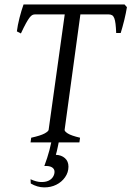

<svg xmlns="http://www.w3.org/2000/svg" viewBox="-20 -635 586 856"><path d="M285.2 107.9Q285.2 133.8 270 155.3Q254.9 176.8 230.7 188.7Q206.5 200.7 176.5 200.4Q146.5 200.2 117.2 183.1L116.2 164.1Q141.6 175.8 161.6 176.5Q181.6 177.2 195.3 171.1Q209 165 216.1 153.8Q223.1 142.6 223.1 130.9Q223.1 118.2 211.9 111.1Q200.7 104 177.7 105Q191.4 68.4 200.2 35.2Q205.1 16.6 208.5 0H116.2L119.1 -21Q161.1 -30.3 178.5 -39.8Q195.8 -49.3 196.8 -56.2L268.6 -570.8H136.2Q129.9 -570.8 124.3 -568.1Q118.7 -565.4 111.8 -556.6Q105 -547.9 95.7 -531Q86.4 -514.2 73.2 -485.8L55.2 -495.1Q56.6 -507.8 59.8 -523.7Q63 -539.6 67.1 -555.9Q71.3 -572.3 75.9 -587.6Q80.6 -603 85 -615.2H535.2L545.9 -603Q543.9 -591.3 541 -576.4Q538.1 -561.5 534.2 -545.9Q530.3 -530.3 526.1 -515.1Q522 -500 518.1 -487.8H498Q497.1 -512.2 495.1 -528.3Q493.2 -544.4 489.5 -554Q485.8 -563.5 479.7 -567.1Q473.6 -570.8 463.9 -570.8H338.4L268.1 -56.2Q267.1 -49.8 282.2 -40Q297.4 -30.3 336.9 -21L334 0H241.7Q239.7 9.8 237.8 19Q235.4 30.3 233.2 39.8Q231 49.3 229 55.2Q253.9 56.2 269.5 70.1Q285.2 84 285.2 107.9Z"/></svg>

Font: Gentium Plus Afr
Style: Italic
Weight: 400
Italic angle: -8°
Designer: J. Victor Gaultney, Annie Olsen, Iska Routamaa, Becca Hirsbrunner
Foundry: SIL International
Version: Version 5.000